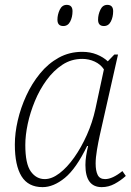

<svg xmlns="http://www.w3.org/2000/svg" viewBox="-20 -759 537 789"><path d="M155 10Q96 10 68.5 -34.5Q41 -79 41 -165Q41 -212 53 -264Q65 -316 88 -366Q111 -416 144.5 -457Q178 -498 221.5 -522Q265 -546 318 -546Q351 -546 378 -535Q405 -524 423 -507L450 -535H465L390 -203Q384 -176 378.5 -143.5Q373 -111 373 -87Q373 -57 381.5 -40Q390 -23 412 -23Q442 -23 483 -56L497 -36Q476 -17 451 -3.5Q426 10 398 10Q331 10 331 -81Q331 -99 334 -118.5Q337 -138 342 -159H338Q293 -66 246.5 -28Q200 10 155 10ZM164 -23Q193 -23 224.5 -47Q256 -71 285 -112Q314 -153 337 -204.5Q360 -256 372 -311L407 -474Q393 -495 369 -506Q345 -517 318 -517Q273 -517 236.5 -493Q200 -469 171.5 -430Q143 -391 123.5 -344Q104 -297 94 -250Q84 -203 84 -163Q84 -86 106.5 -54.5Q129 -23 164 -23ZM407 -652Q383 -652 383 -678Q383 -699 392.5 -719Q402 -739 421 -739Q445 -739 445 -713Q445 -689 435.5 -670.5Q426 -652 407 -652ZM240 -652Q216 -652 216 -678Q216 -699 225.5 -719Q235 -739 254 -739Q278 -739 278 -713Q278 -689 268.5 -670.5Q259 -652 240 -652Z"/></svg>

Font: Noto Serif ExtraLight
Style: Italic
Weight: 200
Italic angle: -12°
Designer: Monotype Design Team
Foundry: Monotype Imaging Inc.
Version: Version 2.014; ttfautohint (v1.8.4.7-5d5b)